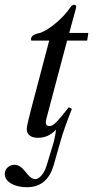

<svg xmlns="http://www.w3.org/2000/svg" viewBox="-74 -566 390 804"><path d="M296 -428H216L244 -531C245 -533 245 -538 245 -538C245 -543 242 -546 236 -546C232 -546 226 -543 222 -537C186 -483 121 -434 89 -427C65 -422 56 -413 56 -402C56 -402 56 -399 57 -396H132L54 -100C46 -68 38 -37 38 -26C38 -1 57 11 84 11C113 11 136 2 161 -23C160 -17 155 15 151 29L121 128C112 159 91 184 75 184C39 184 29 124 -14 124C-33 124 -54 139 -54 162C-54 199 -8 218 39 218C102 218 135 180 151 125L180 23C189 -10 210 -67 227 -110L214 -117C165 -54 149 -38 133 -38C124 -38 118 -41 118 -54C118 -57 119 -64 120 -68L207 -396H291Z"/></svg>

Font: XITS
Style: Italic
Weight: 400
Italic angle: -16.33°
Designer: MicroPress Inc., with final additions and corrections provided by Coen Hoffman, Elsevier (retired)
Version: Version 1.107